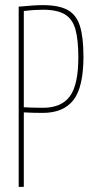

<svg xmlns="http://www.w3.org/2000/svg" viewBox="-20 -730 367 750"><path d="M53 0V-704Q86 -707 108 -708.5Q130 -710 147 -710Q209 -710 243.5 -691.5Q278 -673 292 -629Q306 -585 306 -509Q306 -390 267 -339.5Q228 -289 147 -289Q127 -289 109.5 -289.5Q92 -290 73 -291V0ZM73 -687V-311Q93 -310 109.5 -309.5Q126 -309 148 -309Q220 -309 253 -354Q286 -399 286 -506Q286 -573 275 -614Q264 -655 234 -673.5Q204 -692 148 -692Q134 -692 116.5 -691Q99 -690 73 -687Z"/></svg>

Font: Georama Condensed Thin
Style: Regular
Weight: 100
Width: 3
Designer: Jean-Baptiste Levee
Foundry: Production Type
Version: Version 1.000